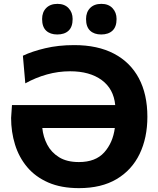

<svg xmlns="http://www.w3.org/2000/svg" viewBox="-20 -961 820 994"><path d="M389 13Q296.5 13 229.8 -16.2Q163 -45.5 120.5 -96.2Q78 -147 57.8 -212.5Q37.5 -278 37.5 -350.5L42 -417H576.5Q568.5 -501 506.5 -546.5Q444.5 -592 343 -592Q281.5 -592 222.8 -575.5Q164 -559 111 -529.5L98.5 -672.5Q145.5 -695 213.8 -711.2Q282 -727.5 364.5 -727.5Q485.5 -727.5 570 -683.2Q654.5 -639 698.8 -556Q743 -473 743 -356.5Q743 -247.5 702.8 -164Q662.5 -80.5 583.8 -33.8Q505 13 389 13ZM388.5 -122Q474.5 -122 519.5 -172Q564.5 -222 574.5 -298.5H199Q203.5 -252.5 224.5 -212.2Q245.5 -172 285.8 -147Q326 -122 388.5 -122ZM504 -782.5Q467.5 -782.5 446.5 -802.2Q425.5 -822 425.5 -862.5Q425.5 -898 446.5 -919.5Q467.5 -941 505 -941Q541.5 -941 562.5 -918.8Q583.5 -896.5 583.5 -862.5Q583.5 -822 562.2 -802.2Q541 -782.5 504 -782.5ZM276.5 -782.5Q240 -782.5 219 -802.2Q198 -822 198 -862.5Q198 -898 219.2 -919.5Q240.5 -941 277.5 -941Q314 -941 335 -918.8Q356 -896.5 356 -862.5Q356 -822 335 -802.2Q314 -782.5 276.5 -782.5Z"/></svg>

Font: Commissioner
Style: Bold
Weight: 700
Designer: Kostas Bartsokas
Foundry: Kostas Bartsokas
Version: Version 1.000; ttfautohint (v1.8.3)